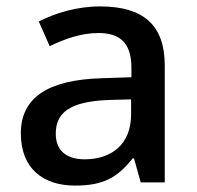

<svg xmlns="http://www.w3.org/2000/svg" viewBox="-20 -569 614 599"><path d="M292 -549C220 -549 152 -528 101 -502L135 -425C181 -447 232 -466 287 -466C352 -466 390 -437 390 -358V-328L298 -325C127 -320 45 -263 45 -153C45 -41 117 10 214 10C304 10 347 -16 394 -75H398L419 0H494V-365C494 -491 427 -549 292 -549ZM317 -257 389 -259V-212C389 -118 327 -72 244 -72C191 -72 154 -96 154 -152C154 -215 194 -252 317 -257Z"/></svg>

Font: Noto Sans Gujarati UI Medium
Style: Regular
Weight: 500
Designer: Jelle Bosma - Monotype Design Team, Universal Thirst
Foundry: Monotype Imaging Inc.
Version: Version 2.106